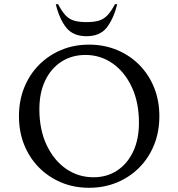

<svg xmlns="http://www.w3.org/2000/svg" viewBox="-20 -882 847 912"><path d="M403 10Q331 10 270.5 -15.5Q210 -41 165 -86.5Q120 -132 95 -194Q70 -256 70 -330Q70 -404 95 -466Q120 -528 165 -573.5Q210 -619 270.5 -644.5Q331 -670 403 -670Q475 -670 536 -644.5Q597 -619 642 -573.5Q687 -528 712 -466Q737 -404 737 -330Q737 -256 712 -194Q687 -132 642 -86.5Q597 -41 536 -15.5Q475 10 403 10ZM424 -40Q488 -40 536.5 -72Q585 -104 612.5 -162Q640 -220 640 -299Q640 -396 606 -468.5Q572 -541 514.5 -581Q457 -621 386 -621Q322 -621 272.5 -589.5Q223 -558 195 -500Q167 -442 167 -363Q167 -266 201.5 -193Q236 -120 294 -80Q352 -40 424 -40ZM391 -710Q327 -710 294.5 -751Q262 -792 245 -862H256Q275 -826 292.5 -808Q310 -790 333.5 -783.5Q357 -777 391 -777Q425 -777 448 -783.5Q471 -790 489 -808Q507 -826 526 -862H537Q519 -792 487 -751Q455 -710 391 -710Z"/></svg>

Font: Spectral SC
Style: Regular
Weight: 400
Designer: Jean-Baptiste Levee
Foundry: Production Type
Version: Version 2.001